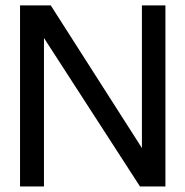

<svg xmlns="http://www.w3.org/2000/svg" viewBox="-20 -670 666 690"><path d="M490 -650.5H574.5V0H483L138 -533.5V0H52V-650.5H162.5L490 -138Z"/></svg>

Font: Overused Grotesk
Style: Regular
Weight: 450
Version: Version 0.004